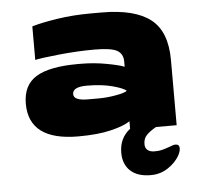

<svg xmlns="http://www.w3.org/2000/svg" viewBox="-48 -508 769 740"><g transform="rotate(-5 336.0 -137.5)"><path d="M626 90Q626 102 617 118Q603 143 573.5 163Q544 183 506 183Q455 183 427.5 157.5Q400 132 400 87Q400 31 442 -2V-31Q419 -15 368 -2.5Q317 10 241 10Q50 10 50 -133Q50 -205 101.5 -236.5Q153 -268 262 -268H273Q325 -268 373.5 -259Q422 -250 442 -242V-262Q442 -292 419 -305Q396 -318 332 -318Q265 -318 192.5 -310.5Q120 -303 101 -298V-428Q138 -439 199.5 -448.5Q261 -458 332 -458H372Q499 -458 560.5 -410.5Q622 -363 622 -252V0H542Q519 13 505.5 26.5Q492 40 492 62Q492 77 501.5 85Q511 93 529 93Q546 93 557.5 90Q569 87 586 81Q602 74 611 74Q626 74 626 90ZM442 -149Q430 -160 388.5 -171Q347 -182 290 -182Q235 -182 235 -154Q235 -129 290 -129H330Q365 -129 400 -135.5Q435 -142 442 -149Z"/></g></svg>

Font: Dashboard
Style: Regular
Weight: 400
Designer: jaiki
Version: Version 1.000